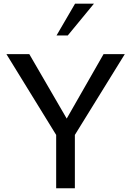

<svg xmlns="http://www.w3.org/2000/svg" viewBox="-20 -1013 705 1033"><path d="M485.4 -993.2H383.8L284.2 -822.3H344.7ZM651.4 -721.7H537.1L338.9 -375L137.7 -721.7H14.6L282.2 -287.1V0H382.8V-287.1Z"/></svg>

Font: FreeUniversal
Style: Regular
Weight: 400
Version: Version 1.001